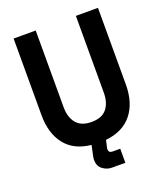

<svg xmlns="http://www.w3.org/2000/svg" viewBox="-156 -804 924 1078"><g transform="rotate(-20 306.0 -265.0)"><path d="M325 170Q295 170 270 151Q245 132 245 95Q245 85 248 72L261 11Q158 0 106 -67Q54 -134 54 -242V-700H186V-242Q186 -181 215.5 -145.5Q245 -110 306 -110Q368 -110 397 -145.5Q426 -181 426 -242V-700H558V-242Q558 -133 504.5 -66Q451 1 347 12L337 56Q336 61 336 64Q336 86 359 86H405V170Z"/></g></svg>

Font: Space Mono
Style: Bold
Weight: 700
Monospace: yes
Designer: Colophon Foundry + Benjamin Critton
Foundry: Colophon Foundry & Benjamin Critton
Version: Version 1.003; ttfautohint (v1.8.4.7-5d5b)